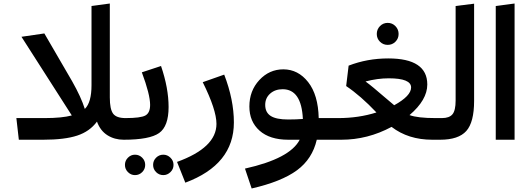

<svg xmlns="http://www.w3.org/2000/svg" viewBox="-20 -794 3006 1091"><path d="M694 -123 703 -56 683 0Q631 0 590.5 -25.5Q550 -51 531 -103Q490 -47 418.5 -23.5Q347 0 226 0H87L73 -123H234Q332 -123 388 -138L102 -585L232 -604L390 -332Q441 -242 462 -175Q500 -212 500 -310V-760L604 -774V-240Q604 -174 622.5 -148.5Q641 -123 694 -123Z M693 -123Q780 -123 806.5 -138Q833 -153 833 -198Q833 -257 786 -383L895 -419Q938 -293 938 -186Q938 -76 884 -38Q830 0 683 0L663 -57ZM747 201Q724 201 707 184Q690 167 690 143Q690 119 707 102Q724 85 747 85Q771 85 788 102Q805 119 805 143Q805 167 788 184Q771 201 747 201ZM908 201Q884 201 867 184Q850 167 850 143Q850 119 867 102Q884 85 908 85Q931 85 948.5 102Q966 119 966 143Q966 167 948.5 184Q931 201 908 201Z M1033 244 986 126Q1210 45 1210 -90Q1210 -170 1132 -327L1254 -370Q1309 -227 1309 -98Q1309 141 1033 244Z M1895 -57 1875 0H1780Q1755 109 1667.5 173.5Q1580 238 1410 277L1372 164Q1628 107 1683 0H1618Q1513 0 1455 -51.5Q1397 -103 1397 -189Q1397 -278 1453.5 -339Q1510 -400 1590 -400Q1674 -400 1731 -327.5Q1788 -255 1791 -123H1885ZM1617 -115Q1662 -115 1701 -118Q1693 -287 1586 -287Q1543 -287 1515 -262Q1487 -237 1487 -198Q1487 -155 1518.5 -135Q1550 -115 1617 -115Z M2227 -557Q2209 -539 2183 -539Q2157 -539 2139 -557Q2121 -575 2121 -601Q2121 -627 2139 -645.5Q2157 -664 2183 -664Q2209 -664 2227 -645.5Q2245 -627 2245 -601Q2245 -575 2227 -557ZM2492 -123 2501 -57 2481 0H2436Q2300 0 2205 -73Q2069 0 1920 0H1875L1855 -58L1885 -123H1903Q2018 -123 2119 -155Q2029 -250 1947 -305L1961 -421Q2067 -462 2186 -462Q2408 -462 2408 -314Q2408 -226 2307 -140Q2353 -123 2456 -123ZM2057 -331Q2079 -315 2103 -295Q2127 -275 2162.5 -244.5Q2198 -214 2220 -196Q2316 -249 2316 -297Q2316 -349 2189 -349Q2125 -349 2057 -331Z M2481 0 2461 -57 2491 -123Q2533 -123 2551 -144.5Q2569 -166 2569 -223V-760L2674 -773V-221Q2674 -99 2629.5 -49.5Q2585 0 2481 0Z M2904 0H2797V-760L2904 -774Z"/></svg>

Font: FiraGO Medium
Style: Regular
Weight: 500
Designer: bBox Type
Foundry: bBox Type GmbH
Version: Version 1.001;PS 001.001;hotconv 1.0.88;makeotf.lib2.5.64775